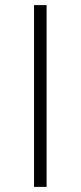

<svg xmlns="http://www.w3.org/2000/svg" viewBox="-20 -730 315 750"><path d="M113 -710H162V0H113Z"/></svg>

Font: Josefin Sans Thin Light
Style: Regular
Weight: 300
Version: Version 2.000